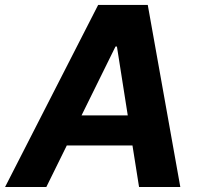

<svg xmlns="http://www.w3.org/2000/svg" viewBox="-42 -747 810 767"><path d="M678.3 0H513.5L487.2 -165.8H224.8L143.1 0H-21.7L350.1 -727.3H548.3ZM468.4 -285.9 425.1 -561.1H419.4L283.7 -285.9Z"/></svg>

Font: Linik Sans
Style: Bold Italic
Weight: 700
Italic angle: 9°
Designer: Fonts by Rasmus Andersson / Changes by Cristiano Sobral with parts from Marc Monis
Foundry: rsms
Version: Version 3.020; ttfautohint (v1.6)